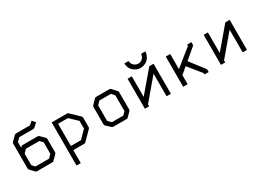

<svg xmlns="http://www.w3.org/2000/svg" viewBox="-9 -1443 3257 2361"><g transform="rotate(-30 1620.0 -262.5)"><path d="M117 -148 154 -108H346L390 -152V-316L350 -356H161L117 -311V-230ZM65 -116Q57 -124 57 -136V-230V-324V-488Q57 -502 66 -509L128 -571Q137 -580 149 -580H348L393 -620L433 -575L379 -527Q370 -520 359 -520H161L117 -476V-396L128 -407Q135 -416 149 -416H362Q374 -416 383 -407L441 -349Q450 -342 450 -328V-140Q450 -128 441 -119L379 -57Q372 -48 358 -48H141Q127.5 -48 119 -58Z M597 -478H817Q826 -478 830 -474L953 -356Q962 -347 962 -335V-201Q962 -189 953 -180L833 -59Q824 -50 813 -50H657V134H597ZM657 -424V-109H800L903 -213V-323L797 -424Z M1197 -374V-152L1240 -110H1402L1442 -152V-374L1403 -418H1240ZM1147 -407 1208 -470Q1215 -477 1228 -477H1416Q1428 -477 1438 -467L1494 -404Q1502 -396 1502 -385V-140Q1502 -128 1493 -119L1435 -60Q1429 -53 1417.5 -53H1414H1228Q1217.5 -53 1208 -60L1146 -118Q1137 -126 1137 -140V-387Q1137 -397 1147 -407Z M1733 -659H1793Q1795 -645 1797 -636Q1800 -625 1806 -614Q1810 -607 1820 -597Q1829.5 -587.5 1839 -582Q1847 -577.5 1861 -574Q1871.5 -571 1883 -571Q1895.5 -571 1906 -574Q1916.5 -577 1927 -583Q1936.5 -588.5 1945 -597Q1953.5 -605.5 1959 -615Q1964.5 -624.5 1968 -639Q1971 -649.5 1971 -659H2031Q2031 -636 2026 -621Q2019.5 -601.5 2011 -586Q2001.5 -568.5 1988 -555Q1973.5 -540.5 1958 -532Q1941.5 -523 1922 -517Q1898 -511 1885 -511Q1863.5 -511 1846 -515Q1831.5 -518.5 1810 -530Q1793.5 -539 1778 -553Q1761 -570 1754 -583Q1743.5 -599.5 1739 -619Q1733 -643 1733 -659ZM2043 -50H1982V-371L1734 -78V-50H1674V-476H1734V-184L1982 -476H2043Z M2280 -177V-49H2217V-478H2280V-263L2519 -455V-474H2579V-443Q2579 -429.5 2570 -422L2420 -295L2570 -101Q2579 -88.5 2579 -80V-49H2519V-68L2369 -253Z M3123 -50H3062V-371L2814 -78V-50H2754V-476H2814V-184L3062 -476H3123Z"/></g></svg>

Font: IBM 3270
Style: Regular
Weight: 400
Monospace: yes
Version: Version 2.3.1